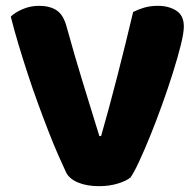

<svg xmlns="http://www.w3.org/2000/svg" viewBox="-20 -629 674 659"><path d="M428 -20Q414 -8 384.5 1Q355 10 320 10Q278 10 248 -2.5Q218 -15 207 -37Q196 -60 180 -96.5Q164 -133 146.5 -178Q129 -223 110.5 -273.5Q92 -324 75 -376Q58 -428 43 -478Q28 -528 17 -572Q31 -586 57.5 -597.5Q84 -609 114 -609Q151 -609 174.5 -593.5Q198 -578 209 -536Q236 -438 263.5 -348.5Q291 -259 321 -162H327Q354 -256 382.5 -367Q411 -478 437 -588Q455 -597 475.5 -603Q496 -609 522 -609Q559 -609 585 -592.5Q611 -576 611 -538Q611 -516 600.5 -474Q590 -432 573.5 -379.5Q557 -327 536.5 -270Q516 -213 495.5 -162.5Q475 -112 457 -73.5Q439 -35 428 -20Z"/></svg>

Font: Baloo Bhaina
Style: Regular
Weight: 400
Designer: Manish Minz, Shuchita Grover and Ek Type
Foundry: Ek Type
Version: Version 1.443;PS 1.000;hotconv 16.6.51;makeotf.lib2.5.65220;